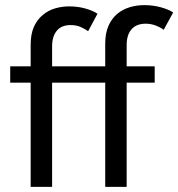

<svg xmlns="http://www.w3.org/2000/svg" viewBox="-20 -732 698 752"><path d="M184.1 0H100.1V-408.2H20V-472.2H100.1V-556.2Q100.1 -598.6 112.8 -627Q125.5 -655.3 147.5 -673.3Q168.9 -691.4 195.8 -699.2Q222.2 -707 251 -707Q285.2 -707 314 -698.7Q345.2 -689.9 361.8 -678.2L325.2 -609.9Q314.5 -617.7 296.4 -626Q279.3 -633.8 256.8 -633.8Q220.7 -633.8 202.6 -611.8Q184.1 -589.4 184.1 -550.8V-472.2H392.1V-561Q392.1 -602.5 405.3 -631.8Q418 -660.2 440.4 -678.7Q461.4 -695.8 489.3 -704.1Q516.1 -711.9 544.9 -711.9Q579.6 -711.9 609.4 -703.6Q641.6 -694.8 658.2 -683.1L621.1 -615.2Q610.4 -624 591.8 -631.3Q572.3 -639.2 550.8 -639.2Q514.2 -639.2 495.1 -617.2Q476.1 -595.2 476.1 -556.2V-472.2H585.9V-408.2H476.1V0H392.1V-408.2H184.1Z"/></svg>

Font: Post Grotesk Regular
Style: Regular
Weight: 500
Version: 0.900; ttfautohint (v0.96) -l 8 -r 50 -G 200 -x 14 -w "gGD" 